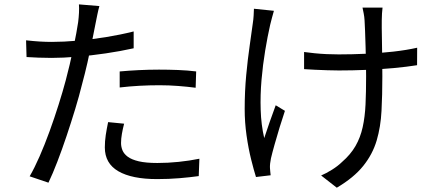

<svg xmlns="http://www.w3.org/2000/svg" viewBox="-20 -815 2040 894"><path d="M442.8 -786.7Q438 -770.4 433.1 -746.2Q428.1 -722 425.3 -707.5Q418.3 -671.4 408.7 -623.9Q399.1 -576.3 387.4 -524.3Q375.6 -472.2 362 -422.5Q349 -369.2 330 -306.8Q311 -244.4 289.8 -181.2Q268.6 -118 247 -62Q225.4 -5.9 205.6 35.6L118.1 6Q140.7 -32.8 164.5 -87.2Q188.3 -141.6 210.8 -203.5Q233.3 -265.5 252.7 -327.1Q272.2 -388.7 286.2 -441.3Q295.6 -476.1 304.7 -515.1Q313.8 -554.2 321.7 -591.6Q329.6 -629.1 335.3 -660.6Q340.9 -692.1 343.9 -711.9Q346.6 -732.9 347.8 -756.1Q348.9 -779.3 347.5 -794.6ZM221.3 -619.9Q276.5 -619.9 341.2 -625.6Q405.9 -631.3 473 -642.1Q540.2 -653 602.4 -668.6V-590.2Q540.4 -576.4 472.1 -566.4Q403.9 -556.4 338.6 -550.9Q273.4 -545.4 219.7 -545.4Q187.1 -545.4 159.3 -546.6Q131.4 -547.8 103.6 -549.4L101.4 -627.3Q136.9 -623.3 165.5 -621.6Q194.1 -619.9 221.3 -619.9ZM537.3 -482.3Q577 -486 624.7 -488.4Q672.3 -490.8 720.1 -490.8Q763.9 -490.8 808.4 -489.1Q852.9 -487.4 893.4 -482.4L891 -406.4Q852.8 -411.4 809.9 -414.7Q767.1 -418.1 722.5 -418.1Q675.8 -418.1 629.7 -415.6Q583.5 -413.1 537.3 -407.7ZM557.9 -239.1Q551.6 -214.6 547.6 -191.8Q543.6 -169 543.6 -149.1Q543.6 -131.3 550.4 -114.8Q557.3 -98.3 575 -85.1Q592.8 -71.8 626.2 -63.9Q659.5 -56.1 712.7 -56.1Q761.8 -56.1 811.9 -61.3Q862 -66.5 908.4 -75.9L905.4 4.9Q864.9 10.6 815.8 14.7Q766.7 18.9 711.7 18.9Q594.1 18.9 531.1 -17.6Q468.1 -54.2 468.1 -128.4Q468.1 -157.2 472.4 -186Q476.8 -214.7 483.4 -246.4Z M1761.2 -779.6Q1759.4 -767.3 1758.7 -752.6Q1758 -737.9 1757.6 -720.9Q1757.2 -709.5 1757.5 -684.8Q1757.8 -660.1 1758.4 -628.5Q1759 -596.9 1759.3 -564.2Q1759.7 -531.5 1760 -503.6Q1760.3 -475.6 1760.3 -458.9Q1760.3 -372.5 1756.4 -298.6Q1752.6 -224.6 1733.9 -160.9Q1715.1 -97.1 1671.3 -42.4Q1627.5 12.2 1548.2 59L1475.3 2.1Q1498.7 -7.7 1526.3 -25Q1553.8 -42.4 1572.2 -60.5Q1612.5 -95.4 1635.3 -135.1Q1658.1 -174.8 1668.7 -222.8Q1679.3 -270.8 1682 -329Q1684.7 -387.2 1684.7 -459.3Q1684.7 -483.2 1684.1 -520.7Q1683.5 -558.2 1682.2 -598.4Q1680.8 -638.6 1679.8 -671.7Q1678.8 -704.8 1677.5 -720.2Q1676.5 -737.4 1673.4 -752.8Q1670.3 -768.2 1667.9 -779.6ZM1395.9 -572.9Q1417.6 -569.9 1444.8 -567.1Q1472 -564.3 1501.3 -563Q1530.5 -561.7 1557.2 -561.7Q1618.9 -561.7 1684.2 -564.7Q1749.6 -567.7 1811.1 -574.6Q1872.6 -581.5 1922.4 -592.8L1922 -511.4Q1874.2 -503.8 1813.7 -498.1Q1753.1 -492.5 1687.6 -489.7Q1622 -486.9 1558.1 -486.9Q1534.4 -486.9 1504.6 -487.9Q1474.7 -488.9 1446.4 -490.2Q1418 -491.5 1395.9 -493.1ZM1255.4 -764.7Q1251.4 -751 1246.5 -732.7Q1241.5 -714.4 1238.1 -699.9Q1225.8 -645.8 1214.8 -579.7Q1203.8 -513.7 1197.7 -443.1Q1191.6 -372.5 1193.8 -303.1Q1195.9 -233.7 1210.3 -172Q1220.9 -204 1235.3 -245.8Q1249.8 -287.7 1263.8 -324.9L1306.7 -298.9Q1295 -264.7 1282.1 -222.4Q1269.2 -180 1258.3 -141.3Q1247.4 -102.5 1241.6 -77.6Q1239.2 -66.9 1237.8 -54.1Q1236.4 -41.3 1237 -32.7Q1237.6 -25.3 1238.4 -16Q1239.2 -6.7 1240.2 1.1L1171.9 9.2Q1162.2 -21.4 1149.5 -72.1Q1136.8 -122.7 1128 -184.2Q1119.3 -245.6 1119.3 -307.8Q1119.3 -389.6 1126.4 -465Q1133.5 -540.4 1142.7 -603.2Q1151.8 -666 1157.2 -707.2Q1160 -724.7 1161 -742.8Q1162 -760.9 1162.4 -774.3Z"/></svg>

Font: Noto Sans JP
Style: Regular
Weight: 100
Designer: Ryoko NISHIZUKA 西塚涼子 (kana, bopomofo & ideographs); Paul D. Hunt (Latin, Greek & Cyrillic); Sandoll Communications 산돌커뮤니
Foundry: Adobe
Version: Version 2.004;hotconv 1.0.118;makeotfexe 2.5.65603